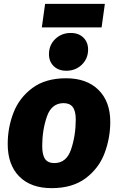

<svg xmlns="http://www.w3.org/2000/svg" viewBox="-20 -957 613 996"><path d="M20 -210Q20 -295 50 -372.5Q80 -450 148 -500.5Q216 -551 323 -551Q430 -551 491 -490.5Q552 -430 552 -325Q552 -241 522.5 -162.5Q493 -84 424.5 -32.5Q356 19 248 19Q140 19 80 -41.5Q20 -102 20 -210ZM373 -337Q373 -381 357.5 -401.5Q342 -422 310 -422Q247 -422 223 -351.5Q199 -281 199 -200Q199 -153 214 -132Q229 -111 262 -111Q325 -111 349 -183Q373 -255 373 -337ZM234 -676Q234 -723 266.5 -754.5Q299 -786 347 -786Q388 -786 412.5 -762Q437 -738 437 -700Q437 -653 404.5 -621.5Q372 -590 324 -590Q283 -590 258.5 -614Q234 -638 234 -676ZM197 -815 214 -937H524L507 -815Z"/></svg>

Font: Trujillo ExtraBold
Style: Italic
Weight: 800
Italic angle: -8°
Designer: Fira Sans original fonts by bBox Type GmbH, Carrois Corporate GbR, & Edenspiekermann AG / Changes by Cristiano Sobral
Foundry: Fira Sans original fonts by bBox Type GmbH, Carrois Corporate GbR, & Edenspiekermann AG / Changes by Cristiano Sobral
Version: Version 4.301;July 28, 2020;FontCreator 13.0.0.2655 64-bit